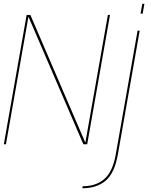

<svg xmlns="http://www.w3.org/2000/svg" viewBox="-29 -753 787 1002"><path d="M-9 0H2L119 -663.5H120.5L406 0H426L545 -675H534L417 -11.5H415L129.5 -675H110ZM400.5 229.5Q476 229.5 522.5 189.8Q569 150 586 53.5L700 -593H689L575 53.5Q559 144 515.2 181.5Q471.5 219 402.5 219ZM713.5 -733 704.5 -681.5H715.5L724.5 -733Z"/></svg>

Font: Anybody Thin
Style: Italic
Weight: 100
Italic angle: -10°
Designer: Tyler Finck
Foundry: Etcetera Type Company
Version: Version 1.114;gftools[0.9.25]